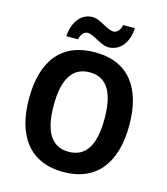

<svg xmlns="http://www.w3.org/2000/svg" viewBox="-133 -1026 990 1139"><g transform="rotate(15 362.0 -457.0)"><path d="M172 -773H244C250 -806 271 -825 289 -825C331 -825 380 -774 430 -774C492 -774 547 -823 553 -924H481C474 -892 455 -872 436 -872C391 -872 346 -923 294 -923C224 -923 178 -861 172 -773ZM670 -358C670 -582 573 -725 363 -725C154 -725 54 -587 54 -359C54 -136 152 10 362 10C572 10 670 -135 670 -358ZM206 -358C206 -514 254 -602 363 -602C471 -602 518 -515 518 -358C518 -201 471 -114 362 -114C254 -114 206 -202 206 -358Z"/></g></svg>

Font: Noto Sans Gurmukhi SemiCondensed
Style: Bold
Weight: 700
Width: 4
Designer: Jelle Bosma - Monotype Design Team
Foundry: Monotype Imaging Inc.
Version: Version 2.004